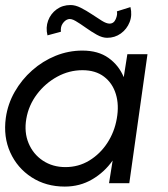

<svg xmlns="http://www.w3.org/2000/svg" viewBox="-27 -710 652 744"><path d="M466.5 -500H544.5L474 0H395.5L409.5 -88Q377.5 -42.5 330 -14.8Q282.5 13 224 13Q151 13 95.5 -23Q40 -59 12.8 -119.2Q-14.5 -179.5 -4.5 -253Q3 -307 30 -354.2Q57 -401.5 97.8 -437.5Q138.5 -473.5 188.5 -493.8Q238.5 -514 292.5 -514Q353.5 -514 393.5 -485.5Q433.5 -457 452.5 -411ZM226.5 -62.5Q277.5 -62.5 319.2 -88Q361 -113.5 388.8 -156Q416.5 -198.5 425.5 -250Q435 -302.5 422 -345.2Q409 -388 376 -413Q343 -438 292.5 -438Q241 -438 194.8 -412.8Q148.5 -387.5 116.2 -344.8Q84 -302 75 -250Q66 -197.5 83.8 -155Q101.5 -112.5 139.2 -87.5Q177 -62.5 226.5 -62.5ZM388 -563.5Q369.5 -563.5 348 -575.5Q326.5 -587.5 305.2 -602.8Q284 -618 266.2 -628.5Q248.5 -639 237 -635.5Q225 -632 216 -619Q207 -606 209 -587L157 -573Q149.5 -603.5 159.5 -630.2Q169.5 -657 192.5 -673.8Q215.5 -690.5 246.5 -690.5Q265 -690.5 286.2 -679.8Q307.5 -669 328.8 -654.8Q350 -640.5 367.8 -629.5Q385.5 -618.5 397.5 -618.5Q414 -618.5 421.5 -636Q429 -653.5 426 -666L478.5 -682.5Q486 -651 475.2 -624Q464.5 -597 441.2 -580.2Q418 -563.5 388 -563.5Z"/></svg>

Font: Urbanist
Style: Italic
Weight: 400
Italic angle: -8°
Designer: Corey Hu
Foundry: Corey Hu
Version: Version 1.330; ttfautohint (v1.8.4.7-5d5b)